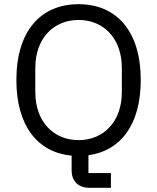

<svg xmlns="http://www.w3.org/2000/svg" viewBox="-20 -730 748 914"><path d="M508 94H401V9C554 -12 650 -136 650 -349C650 -583 534 -710 354 -710C174 -710 58 -583 58 -349C58 -130 160 -4 321 11V82C321 129 350 164 405 164H508ZM354 -63C233 -63 148 -153 148 -291V-407C148 -545 233 -635 354 -635C475 -635 560 -545 560 -407V-291C560 -153 475 -63 354 -63Z"/></svg>

Font: IBM Plex Thai Looped
Style: Regular
Weight: 400
Designer: Mike Abbink, Paul van der Laan, Pieter van Rosmalen, Ben Mitchell, Mark Frömberg
Foundry: Bold Monday
Version: Version 1.0